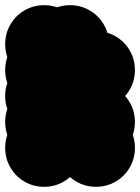

<svg xmlns="http://www.w3.org/2000/svg" viewBox="-70 -620 540 740"><path d="M150 -150Q150 -191 170 -225.5Q190 -260 224.5 -280Q259 -300 300 -300Q341 -300 375.5 -280Q410 -260 430 -225.5Q450 -191 450 -150Q450 -109 430 -74.5Q410 -40 375.5 -20Q341 0 300 0Q259 0 224.5 -20Q190 -40 170 -74.5Q150 -109 150 -150ZM150 -50Q150 -91 170 -125.5Q190 -160 224.5 -180Q259 -200 300 -200Q341 -200 375.5 -180Q410 -160 430 -125.5Q450 -91 450 -50Q450 -9 430 25.5Q410 60 375.5 80Q341 100 300 100Q259 100 224.5 80Q190 60 170 25.5Q150 -9 150 -50ZM150 -350Q150 -391 170 -425.5Q190 -460 224.5 -480Q259 -500 300 -500Q341 -500 375.5 -480Q410 -460 430 -425.5Q450 -391 450 -350Q450 -309 430 -274.5Q410 -240 375.5 -220Q341 -200 300 -200Q259 -200 224.5 -220Q190 -240 170 -274.5Q150 -309 150 -350ZM50 -250Q50 -291 70 -325.5Q90 -360 124.5 -380Q159 -400 200 -400Q241 -400 275.5 -380Q310 -360 330 -325.5Q350 -291 350 -250Q350 -209 330 -174.5Q310 -140 275.5 -120Q241 -100 200 -100Q159 -100 124.5 -120Q90 -140 70 -174.5Q50 -209 50 -250ZM-50 -450Q-50 -491 -30 -525.5Q-10 -560 24.5 -580Q59 -600 100 -600Q141 -600 175.5 -580Q210 -560 230 -525.5Q250 -491 250 -450Q250 -409 230 -374.5Q210 -340 175.5 -320Q141 -300 100 -300Q59 -300 24.5 -320Q-10 -340 -30 -374.5Q-50 -409 -50 -450ZM-50 -50Q-50 -91 -30 -125.5Q-10 -160 24.5 -180Q59 -200 100 -200Q141 -200 175.5 -180Q210 -160 230 -125.5Q250 -91 250 -50Q250 -9 230 25.5Q210 60 175.5 80Q141 100 100 100Q59 100 24.5 80Q-10 60 -30 25.5Q-50 -9 -50 -50ZM50 -450Q50 -491 70 -525.5Q90 -560 124.5 -580Q159 -600 200 -600Q241 -600 275.5 -580Q310 -560 330 -525.5Q350 -491 350 -450Q350 -409 330 -374.5Q310 -340 275.5 -320Q241 -300 200 -300Q159 -300 124.5 -320Q90 -340 70 -374.5Q50 -409 50 -450ZM-50 -350Q-50 -391 -30 -425.5Q-10 -460 24.5 -480Q59 -500 100 -500Q141 -500 175.5 -480Q210 -460 230 -425.5Q250 -391 250 -350Q250 -309 230 -274.5Q210 -240 175.5 -220Q141 -200 100 -200Q59 -200 24.5 -220Q-10 -240 -30 -274.5Q-50 -309 -50 -350ZM-50 -250Q-50 -291 -30 -325.5Q-10 -360 24.5 -380Q59 -400 100 -400Q141 -400 175.5 -380Q210 -360 230 -325.5Q250 -291 250 -250Q250 -209 230 -174.5Q210 -140 175.5 -120Q141 -100 100 -100Q59 -100 24.5 -120Q-10 -140 -30 -174.5Q-50 -209 -50 -250ZM-50 -150Q-50 -191 -30 -225.5Q-10 -260 24.5 -280Q59 -300 100 -300Q141 -300 175.5 -280Q210 -260 230 -225.5Q250 -191 250 -150Q250 -109 230 -74.5Q210 -40 175.5 -20Q141 0 100 0Q59 0 24.5 -20Q-10 -40 -30 -74.5Q-50 -109 -50 -150Z"/></svg>

Font: TINY 5x3
Style: Regular
Weight: 400
Designer: Jack Halten Fahnestock
Foundry: Velvetyne Type Foundry
Version: Version 1.002